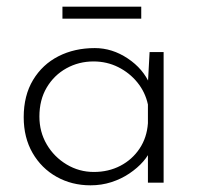

<svg xmlns="http://www.w3.org/2000/svg" viewBox="-20 -547 599 575"><path d="M251 8Q195 8 149.5 -17.5Q104 -43 77.5 -89Q51 -135 51 -196Q51 -261 79 -307.5Q107 -354 155 -378.5Q203 -403 264 -403Q316 -403 362.5 -372Q409 -341 429 -294L422 -280L428 -391H470V0H423V-121L433 -103Q426 -83 409 -63.5Q392 -44 367.5 -27.5Q343 -11 313.5 -1.5Q284 8 251 8ZM261 -32Q305 -32 340.5 -50.5Q376 -69 398 -102Q420 -135 423 -178V-234Q415 -271 391.5 -300Q368 -329 334 -346Q300 -363 260 -363Q216 -363 179 -342.5Q142 -322 120 -285Q98 -248 98 -198Q98 -152 120 -114.5Q142 -77 179.5 -54.5Q217 -32 261 -32ZM167 -527H403V-491H167Z"/></svg>

Font: Josefin Sans Thin Light
Style: Regular
Weight: 300
Version: Version 2.000